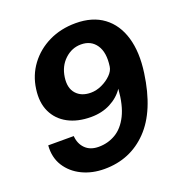

<svg xmlns="http://www.w3.org/2000/svg" viewBox="-133 -847 915 972"><g transform="rotate(-20 324.0 -361.0)"><path d="M266.5 11Q200 11 146.5 -15Q93 -41 63.2 -88.2Q33.5 -135.5 38.5 -199H176Q179 -157 205.2 -130.8Q231.5 -104.5 277 -104.5Q327 -104.5 368.5 -129Q410 -153.5 436.8 -207Q463.5 -260.5 470 -347Q443 -307 397 -283.2Q351 -259.5 292.5 -259.5Q220.5 -259.5 168.8 -287.2Q117 -315 92.8 -366.2Q68.5 -417.5 78.5 -488Q88 -559 129.2 -614.5Q170.5 -670 235 -701.5Q299.5 -733 379.5 -733Q470 -733 529 -689.2Q588 -645.5 611.8 -565.2Q635.5 -485 620 -376.5Q593 -182.5 499.5 -85.8Q406 11 266.5 11ZM333.5 -375.5Q363 -375.5 392.8 -389.2Q422.5 -403 443.5 -424Q464.5 -445 467.5 -467.5Q478 -540.5 450.2 -581.5Q422.5 -622.5 368.5 -622.5Q319 -622.5 281 -587Q243 -551.5 235 -494.5Q227 -438 254.8 -406.8Q282.5 -375.5 333.5 -375.5Z"/></g></svg>

Font: Public Sans
Style: Bold Italic
Weight: 700
Italic angle: -8°
Designer: The Public Sans project authors (U.S. Web Design System). Libre Franklin designed by Pablo Impallari and Rodrigo Fuenzal
Version: Version 1.008; ttfautohint (v1.8.1) -l 8 -r 50 -G 200 -x 14 